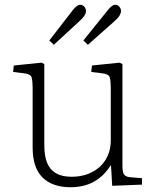

<svg xmlns="http://www.w3.org/2000/svg" viewBox="-20 -772 651 806"><path d="M276 14Q200 14 158.5 -27Q117 -68 117 -153V-402Q117 -431 113 -446Q109 -461 83 -464L35 -470L38 -497L154 -509L166 -503V-162Q166 -118 177.5 -89Q189 -60 214.5 -45Q240 -30 280 -30Q329 -30 366.5 -49.5Q404 -69 424.5 -103.5Q445 -138 445 -183V-402Q445 -431 441 -446Q437 -461 411 -464L363 -470L366 -497L482 -509L494 -503V-77Q494 -50 500.5 -40Q507 -30 526 -28L576 -24V3L451 8L446 -78H445Q423 -44 396 -23.5Q369 -3 339 5.5Q309 14 276 14ZM349 -584 330 -602 433 -730Q442 -741 449.5 -746.5Q457 -752 464 -752Q471 -752 476 -748.5Q481 -745 484.5 -739Q488 -733 488 -726Q488 -717 481.5 -706Q475 -695 455 -678ZM206 -584 187 -602 286 -730Q295 -741 302.5 -746.5Q310 -752 317 -752Q324 -752 329 -748.5Q334 -745 337.5 -739Q341 -733 341 -726Q341 -717 334.5 -706.5Q328 -696 308 -678Z"/></svg>

Font: Literata ExtraLight
Style: Regular
Weight: 250
Designer: Latin by Veronika Burian and Jose Scaglione. Greek by Irene Vlachou. Cyrillic by Vera Evstafieva.
Foundry: TypeTogether
Version: Version 3.103;gftools[0.9.29]